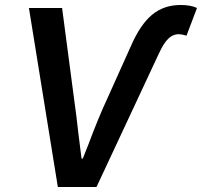

<svg xmlns="http://www.w3.org/2000/svg" viewBox="-20 -750 810 770"><path d="M96 -718H229L277 -354Q287 -283 294 -218L307 -114H312L335 -172Q375 -279 410 -354L504 -563Q542 -651 589.5 -690.5Q637 -730 704 -730Q745 -730 770 -718L728 -607Q707 -613 697 -613Q674 -613 655.5 -595.5Q637 -578 618 -537L367 0H212Z"/></svg>

Font: Nebula Sans Semibold
Style: Regular
Weight: 600
Italic angle: -9°
Designer: Paul D. Hunt for Adobe (as Source Sans)
Foundry: Nebula Entertainment & Broadcasting LLC
Version: Version 1.010